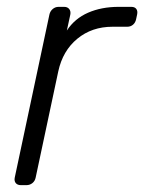

<svg xmlns="http://www.w3.org/2000/svg" viewBox="-20 -540 421 560"><path d="M41 0Q31 0 26 -6Q21 -12 23 -22L124 -497Q126 -507 133.5 -513.5Q141 -520 151 -520H167Q177 -520 182 -513.5Q187 -507 185 -497L175 -451Q198 -486 237 -503Q276 -520 326 -520H363Q373 -520 377.5 -514Q382 -508 380 -498L377 -484Q375 -474 368 -468Q361 -462 351 -462H308Q248 -462 205.5 -427Q163 -392 150 -332L84 -22Q82 -12 74.5 -6Q67 0 57 0Z"/></svg>

Font: Rubik Light
Style: Italic
Weight: 300
Italic angle: -12°
Designer: Hubert and Fischer
Foundry: Hubert and Fischer
Version: Version 2.300;gftools[0.9.30]